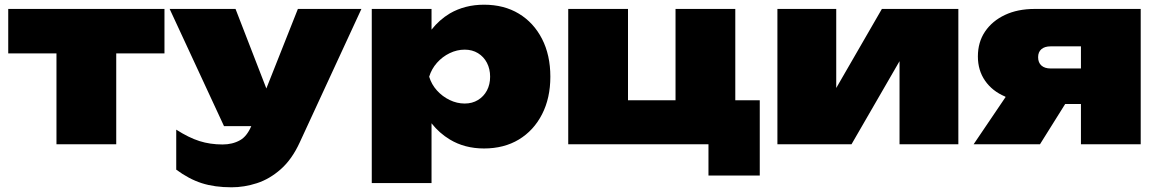

<svg xmlns="http://www.w3.org/2000/svg" viewBox="-20 -613 4916 816"><path d="M15 -575H679V-386H474V0H220V-386H15Z M964 183Q892 183 837.5 165.5Q783 148 729 108V-62Q782 -28 827.5 -13.5Q873 1 926 1Q968 1 1000 -17Q1029 -33 1048 -77H932L701 -575H981L1112 -237L1246 -575H1516L1254 -8Q1221 64 1173.5 106Q1126 148 1072 165.5Q1018 183 964 183Z M1560 -575H1814V-487Q1847 -529 1892 -556Q1956 -593 2037 -593Q2122 -593 2185 -555Q2248 -517 2283.5 -448Q2319 -379 2319 -287Q2319 -196 2283.5 -127Q2248 -58 2185 -20Q2122 18 2037 18Q1955 18 1892 -20Q1847 -47 1814 -89V165H1560ZM2063 -287Q2063 -320 2049.5 -346Q2036 -372 2011.5 -387Q1987 -402 1955 -402Q1922 -402 1891 -387Q1860 -372 1837 -346Q1814 -320 1804 -287Q1814 -254 1837 -228.5Q1860 -203 1891 -188Q1922 -173 1955 -173Q1987 -173 2011.5 -188Q2036 -203 2049.5 -228.5Q2063 -254 2063 -287Z M3105 -575V-187H3209V133H2991V0H2395V-575H2649V-187H2851V-575Z M3284 0V-575H3534V-239L3728 -575H4053V0H3803V-353L3599 0Z M4118 0 4254 -201Q4252 -202 4251 -203Q4197 -226 4166.5 -270Q4136 -314 4136 -373Q4136 -434 4166.5 -479Q4197 -524 4251 -549.5Q4305 -575 4377 -575H4828V0H4574V-171H4507L4400 0ZM4574 -322V-416H4445Q4420 -416 4406 -404Q4392 -392 4392 -370Q4392 -347 4406 -334.5Q4420 -322 4445 -322Z"/></svg>

Font: Bounded
Style: Regular
Weight: 900
Designer: Vlad Churkin
Version: Version 1.0